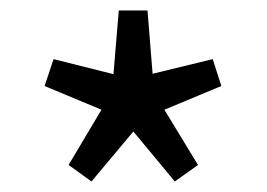

<svg xmlns="http://www.w3.org/2000/svg" viewBox="-20 -816 507 365"><path d="M153.9 -471 110.4 -502.4 172.9 -607.4 64.8 -652.5 81.8 -703.6 195.7 -675 205.8 -796.1H260.4L270.1 -675.8L384.4 -703.6L400.8 -652.5L292.5 -607.4L356.4 -502.4L312.3 -471L233.5 -566Z"/></svg>

Font: Noto Sans KR Thin
Style: Regular
Weight: 100
Designer: Ryoko NISHIZUKA 西塚涼子 (kana, bopomofo & ideographs); Paul D. Hunt (Latin, Greek & Cyrillic); Sandoll Communications 산돌커뮤니
Foundry: Adobe
Version: Version 2.004-H2;hotconv 1.0.118;makeotfexe 2.5.65603